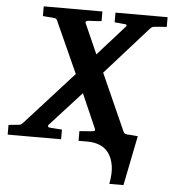

<svg xmlns="http://www.w3.org/2000/svg" viewBox="-102 -724 881 984"><g transform="rotate(5 338.0 -232.5)"><path d="M658.2 -616.2Q647.5 -615.2 642.3 -611.1Q637.2 -606.9 634.8 -604L416 -358.9L546.9 -65.9Q550.8 -58.6 554.9 -56.9Q559.1 -55.2 564.9 -54.2Q573.2 -53.7 582 -53.2Q589.8 -52.7 599.9 -51.8Q609.9 -50.8 621.1 -49.8L569.8 206.1H497.1Q507.8 150.4 501.2 111.3Q494.6 72.3 476.3 47.6Q458 22.9 430.7 11.7Q403.3 0.5 372.1 0H320.8V-49.8Q330.6 -50.8 340.8 -51.3Q351.1 -51.8 359.4 -52.7Q368.7 -53.7 377.9 -54.2Q383.8 -54.7 388.4 -55.2Q393.1 -55.7 396.2 -57.1Q399.4 -58.6 400.1 -61.3Q400.9 -64 398.9 -68.8L321.8 -245.1L161.1 -68.8Q157.2 -64.9 158.4 -60.1Q159.7 -55.2 168 -54.2L231 -49.8V0H-43.9V-49.8Q-37.1 -50.8 -29.5 -51.3Q-22 -51.8 -16.1 -52.7Q-9.3 -53.7 -2.9 -54.2Q3.4 -54.7 7.8 -54.9Q12.2 -55.2 15.6 -56.4Q19 -57.6 22 -59.8Q24.9 -62 28.8 -65.9L276.9 -339.8L157.2 -605Q153.3 -613.3 148.7 -614.7Q144 -616.2 132.8 -617.2Q125 -617.2 116.7 -618.2Q109.9 -618.7 100.8 -619.4Q91.8 -620.1 83 -621.1V-670.9H384.8V-621.1Q372.6 -620.1 361.1 -619.4Q349.6 -618.7 339.8 -618.2Q328.6 -617.7 318.8 -617.2Q312 -617.2 306.6 -614Q301.3 -610.8 305.2 -602.1L373 -449.2L509.8 -602.1Q513.7 -606 514.6 -610.6Q515.6 -615.2 505.9 -616.2L452.1 -621.1V-670.9H720.2V-621.1Z"/></g></svg>

Font: Charis SIL CyrE
Style: Bold Italic
Weight: 700
Italic angle: -11°
Foundry: SIL International
Version: Version 5.000